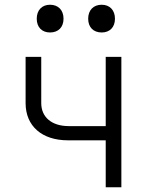

<svg xmlns="http://www.w3.org/2000/svg" viewBox="-20 -790 640 810"><path d="M409 -653C443 -653 465 -675 465 -711C465 -747 443 -770 409 -770C374 -770 352 -747 352 -711C352 -675 374 -653 409 -653ZM191 -653C226 -653 248 -675 248 -711C248 -747 226 -770 191 -770C157 -770 135 -747 135 -711C135 -675 157 -653 191 -653ZM426 0H492V-550H426V-258H270C199 -258 154 -295 154 -355V-550H88V-355C88 -258 157 -198 267 -198H426Z"/></svg>

Font: JetBrains Mono ExtraLight
Style: Regular
Weight: 240
Monospace: yes
Designer: Philipp Nurullin, Konstantin Bulenkov
Foundry: JetBrains
Version: Version 2.305